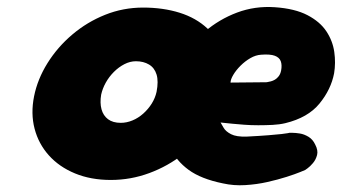

<svg xmlns="http://www.w3.org/2000/svg" viewBox="-20 -522 994 558"><path d="M302 1Q244 1 198 -18Q152 -37 122 -70.5Q92 -104 80.5 -148Q69 -192 79 -242Q89 -292 118 -338.5Q147 -385 190 -421.5Q233 -458 285.5 -479Q338 -500 396 -500Q454 -500 502 -485Q550 -470 583 -439Q616 -408 628.5 -361Q641 -314 628 -250Q618 -200 587.5 -154.5Q557 -109 512.5 -74Q468 -39 414 -19Q360 1 302 1ZM331 -165Q348 -165 365 -172Q382 -179 396.5 -192Q411 -205 421 -221Q431 -237 435 -255Q441 -286 435 -305.5Q429 -325 413 -334.5Q397 -344 375 -344Q358 -344 341.5 -335.5Q325 -327 311 -313Q297 -299 287.5 -282Q278 -265 274 -247Q270 -223 275 -204.5Q280 -186 294 -175.5Q308 -165 331 -165ZM628 11Q564 -2 528 -28.5Q492 -55 476.5 -90.5Q461 -126 460.5 -166Q460 -206 467 -246Q477 -299 505 -346.5Q533 -394 575 -430Q617 -466 669 -485.5Q721 -505 779 -501Q837 -497 873.5 -478Q910 -459 928.5 -431Q947 -403 951.5 -371Q956 -339 951 -309Q942 -262 908.5 -221Q875 -180 809 -164Q792 -160 772 -159Q752 -158 730.5 -158Q709 -158 689.5 -159.5Q670 -161 654.5 -162.5Q639 -164 630 -165Q621 -166 621 -166Q624 -161 630 -150.5Q636 -140 651.5 -132Q667 -124 697 -125Q736 -127 760.5 -129Q785 -131 798.5 -132.5Q812 -134 816.5 -135Q821 -136 821 -136Q821 -136 830 -136Q839 -136 851.5 -134Q864 -132 876.5 -124.5Q889 -117 896 -102Q905 -85 901.5 -71.5Q898 -58 889.5 -48Q881 -38 874 -33Q867 -28 867 -28Q867 -28 852.5 -22Q838 -16 813 -8Q788 0 757 7Q726 14 692.5 16Q659 18 628 11ZM650 -282 754 -283Q754 -283 757.5 -283.5Q761 -284 767 -285.5Q773 -287 779 -290.5Q785 -294 790 -300.5Q795 -307 797 -317Q800 -333 796 -344Q792 -355 778.5 -360Q765 -365 739 -363Q723 -362 707.5 -353Q692 -344 679 -331Q666 -318 658 -304.5Q650 -291 650 -282Z"/></svg>

Font: Sour Gummy Black
Style: Italic
Weight: 900
Italic angle: -11.3°
Designer: Stefie Justprince
Foundry: Eifetstype
Version: Version 1.000